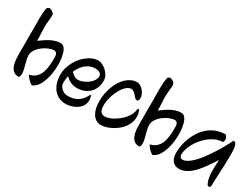

<svg xmlns="http://www.w3.org/2000/svg" viewBox="-52 -1133 2146 1634"><g transform="rotate(30 1021.0 -315.5)"><path d="M278.8 6.8Q259.8 -5.4 242.9 -21.7Q226.1 -38.1 214.8 -60.1Q256.3 -69.3 279.5 -93.3Q302.7 -117.2 314 -149.9Q325.2 -182.6 327.9 -221.4Q330.6 -260.3 330.6 -299.3Q330.6 -308.1 328.9 -316.7Q327.1 -325.2 323.2 -331.8Q319.3 -338.4 313.2 -342.5Q307.1 -346.7 297.9 -346.7Q283.2 -346.7 264.9 -341.3Q246.6 -335.9 227.8 -326.4Q209 -316.9 191.2 -303.5Q173.3 -290 159.4 -274.2Q145.5 -258.3 137 -240.2Q128.4 -222.2 128.4 -203.1Q128.4 -181.6 133.3 -160.4Q138.2 -139.2 144 -118.2Q149.9 -97.2 154.8 -75.9Q159.7 -54.7 159.7 -32.7Q159.7 -29.3 158.9 -23.9Q158.2 -18.6 156.5 -13.2Q154.8 -7.8 151.9 -3.9Q148.9 0 144.5 0Q112.3 0 94 -16.4Q75.7 -32.7 66.4 -57.9Q57.1 -83 54.7 -113Q52.2 -143.1 52.2 -170.9V-403.3Q52.2 -429.2 51.8 -458Q51.3 -486.8 51.5 -516.1Q51.8 -545.4 54 -574Q56.2 -602.5 62 -627.4Q63 -627.9 65.9 -629.6Q68.8 -631.3 71.8 -633.3Q74.7 -635.3 77.4 -636.7Q80.1 -638.2 81.1 -638.2Q87.9 -638.2 96.9 -635Q106 -631.8 114 -626.2Q122.1 -620.6 127.7 -613Q133.3 -605.5 133.3 -596.2Q133.3 -566.4 129.6 -537.4Q126 -508.3 126 -478.5Q126 -444.8 128.4 -411.4Q130.9 -377.9 130.4 -343.8Q152.3 -359.4 173.8 -374.5Q195.3 -389.6 218 -401.4Q240.7 -413.1 264.6 -420.4Q288.6 -427.7 315.4 -427.7Q331.1 -427.7 342.5 -418.5Q354 -409.2 362.1 -394Q370.1 -378.9 375.2 -360.1Q380.4 -341.3 383.3 -322.3Q386.2 -303.2 387.2 -285.6Q388.2 -268.1 388.2 -255.9Q388.2 -234.4 386 -208.7Q383.8 -183.1 378.7 -156.5Q373.5 -129.9 365 -103.8Q356.4 -77.6 344.5 -55.4Q332.5 -33.2 316.2 -16.8Q299.8 -0.5 278.8 6.8Z M791.5 -333Q791.5 -291 777.6 -259.5Q763.7 -228 740.2 -207Q716.8 -186 686.8 -175.5Q656.7 -165 624.5 -165Q556.6 -165 508.8 -216.3Q501.5 -183.1 501.5 -147.9Q501.5 -129.4 509.5 -114.7Q517.6 -100.1 530 -89.6Q542.5 -79.1 557.4 -73.5Q572.3 -67.9 585.9 -67.9Q615.2 -67.9 639.6 -73.5Q664.1 -79.1 684.8 -91.8Q705.6 -104.5 722.7 -125.5Q739.7 -146.5 754.4 -177.2Q768.6 -156.2 768.6 -128.4Q768.6 -105.5 760.7 -86.9Q752.9 -68.4 740 -54.2Q727.1 -40 710.2 -29.8Q693.4 -19.5 675.3 -12.9Q657.2 -6.3 638.9 -3.2Q620.6 0 605 0Q568.4 0 538.8 -14.6Q509.3 -29.3 488.3 -55.2Q467.3 -81.1 456.1 -117.2Q444.8 -153.3 444.8 -195.8Q444.8 -228 453.9 -260Q462.9 -292 478.5 -321.3Q494.1 -350.6 515.6 -376Q537.1 -401.4 562 -419.9Q586.9 -438.5 613.8 -449Q640.6 -459.5 668 -459.5Q687 -459.5 708.7 -449Q730.5 -438.5 748.8 -420.9Q767.1 -403.3 779.3 -380.6Q791.5 -357.9 791.5 -333ZM739.7 -346.7Q739.7 -359.9 733.4 -368.2Q727.1 -376.5 717.8 -380.9Q708.5 -385.3 697.8 -387Q687 -388.7 678.7 -388.7Q651.9 -388.7 628.7 -379.4Q605.5 -370.1 585.9 -354Q566.4 -337.9 551 -315.9Q535.6 -293.9 524.9 -268.1Q540 -252.4 558.1 -241.2Q576.2 -230 596.7 -230Q608.4 -230 623.8 -233.9Q639.2 -237.8 655 -245.4Q670.9 -252.9 686 -263.4Q701.2 -273.9 713.1 -286.9Q725.1 -299.8 732.4 -314.9Q739.7 -330.1 739.7 -346.7Z M958.5 5.9Q930.7 5.9 909.4 -7.1Q888.2 -20 874 -42.7Q859.9 -65.4 852.5 -96.4Q845.2 -127.4 845.2 -164.1Q845.2 -202.6 852.1 -240Q858.9 -277.3 871.6 -310.8Q884.3 -344.2 902.3 -372.6Q920.4 -400.9 942.6 -421.4Q964.8 -441.9 991 -453.6Q1017.1 -465.3 1045.4 -465.3Q1059.1 -465.3 1075 -456.8Q1090.8 -448.2 1104.5 -433.6Q1118.2 -418.9 1127.2 -399.7Q1136.2 -380.4 1136.2 -359.4Q1136.2 -356 1135.5 -350.8Q1134.8 -345.7 1132.6 -341.1Q1130.4 -336.4 1127 -333.3Q1123.5 -330.1 1118.2 -330.1Q1111.3 -330.1 1106 -333.3Q1100.6 -336.4 1095.7 -340.8Q1093.3 -343.3 1091.1 -345.7Q1088.9 -348.1 1086.4 -351.1Q1081.1 -357.4 1075.2 -364.5Q1069.3 -371.6 1062.5 -377.4Q1055.7 -383.3 1047.6 -387.2Q1039.6 -391.1 1030.3 -391.1Q1013.2 -391.1 996.3 -380.4Q979.5 -369.6 964.6 -351.3Q949.7 -333 937 -308.8Q924.3 -284.7 914.8 -258.3Q905.3 -231.9 900.1 -204.6Q895 -177.2 895 -152.8Q895 -110.4 909.7 -92Q924.3 -73.7 950.7 -73.7Q966.8 -73.7 988.3 -80.8Q1009.8 -87.9 1032.5 -100.8Q1055.2 -113.8 1077.4 -131.6Q1099.6 -149.4 1117.4 -170.9Q1135.3 -192.4 1146.7 -216.8Q1158.2 -241.2 1160.2 -267.1L1164.1 -272.5H1174.8Q1189 -239.7 1189 -205.1Q1189 -172.4 1177.2 -144Q1165.5 -115.7 1146.2 -92.3Q1127 -68.8 1102.3 -50.5Q1077.6 -32.2 1052 -19.8Q1026.4 -7.3 1002 -0.7Q977.5 5.9 958.5 5.9Z M1464.4 6.8Q1445.3 -5.4 1428.5 -21.7Q1411.6 -38.1 1400.4 -60.1Q1441.9 -69.3 1465.1 -93.3Q1488.3 -117.2 1499.5 -149.9Q1510.7 -182.6 1513.4 -221.4Q1516.1 -260.3 1516.1 -299.3Q1516.1 -308.1 1514.4 -316.7Q1512.7 -325.2 1508.8 -331.8Q1504.9 -338.4 1498.8 -342.5Q1492.7 -346.7 1483.4 -346.7Q1468.8 -346.7 1450.4 -341.3Q1432.1 -335.9 1413.3 -326.4Q1394.5 -316.9 1376.7 -303.5Q1358.9 -290 1345 -274.2Q1331.1 -258.3 1322.5 -240.2Q1314 -222.2 1314 -203.1Q1314 -181.6 1318.8 -160.4Q1323.7 -139.2 1329.6 -118.2Q1335.4 -97.2 1340.3 -75.9Q1345.2 -54.7 1345.2 -32.7Q1345.2 -29.3 1344.5 -23.9Q1343.8 -18.6 1342 -13.2Q1340.3 -7.8 1337.4 -3.9Q1334.5 0 1330.1 0Q1297.9 0 1279.5 -16.4Q1261.2 -32.7 1252 -57.9Q1242.7 -83 1240.2 -113Q1237.8 -143.1 1237.8 -170.9V-403.3Q1237.8 -429.2 1237.3 -458Q1236.8 -486.8 1237.1 -516.1Q1237.3 -545.4 1239.5 -574Q1241.7 -602.5 1247.6 -627.4Q1248.5 -627.9 1251.5 -629.6Q1254.4 -631.3 1257.3 -633.3Q1260.3 -635.3 1262.9 -636.7Q1265.6 -638.2 1266.6 -638.2Q1273.4 -638.2 1282.5 -635Q1291.5 -631.8 1299.6 -626.2Q1307.6 -620.6 1313.2 -613Q1318.8 -605.5 1318.8 -596.2Q1318.8 -566.4 1315.2 -537.4Q1311.5 -508.3 1311.5 -478.5Q1311.5 -444.8 1314 -411.4Q1316.4 -377.9 1315.9 -343.8Q1337.9 -359.4 1359.4 -374.5Q1380.9 -389.6 1403.6 -401.4Q1426.3 -413.1 1450.2 -420.4Q1474.1 -427.7 1501 -427.7Q1516.6 -427.7 1528.1 -418.5Q1539.6 -409.2 1547.6 -394Q1555.7 -378.9 1560.8 -360.1Q1565.9 -341.3 1568.8 -322.3Q1571.8 -303.2 1572.8 -285.6Q1573.7 -268.1 1573.7 -255.9Q1573.7 -234.4 1571.5 -208.7Q1569.3 -183.1 1564.2 -156.5Q1559.1 -129.9 1550.5 -103.8Q1542 -77.6 1530 -55.4Q1518.1 -33.2 1501.7 -16.8Q1485.4 -0.5 1464.4 6.8Z M2031.7 -10.7Q2026.4 -5.9 2023.9 -3.4Q2021.5 -1 2019.5 -0.2Q2017.6 0.5 2014.4 0Q2011.2 -0.5 2004.9 -1.5Q1988.8 -25.4 1982.2 -55.4Q1975.6 -85.4 1974.6 -117.2Q1973.6 -148.9 1975.6 -180.4Q1977.5 -211.9 1978.5 -239.7Q1964.4 -218.8 1947.5 -193.4Q1930.7 -168 1911.6 -141.8Q1892.6 -115.7 1871.1 -90.8Q1849.6 -65.9 1825.7 -46.6Q1801.8 -27.3 1775.4 -15.6Q1749 -3.9 1720.2 -3.9Q1695.8 -3.9 1678.7 -12.5Q1661.6 -21 1651.1 -35.6Q1640.6 -50.3 1635.7 -69.8Q1630.9 -89.4 1630.9 -111.3Q1630.9 -147.5 1638.4 -187.3Q1646 -227.1 1661.6 -265.6Q1677.2 -304.2 1701.2 -338.9Q1725.1 -373.5 1757.3 -399.9Q1789.6 -426.3 1830.3 -441.4Q1871.1 -456.5 1920.9 -456.5Q1928.2 -448.2 1933.3 -438.2Q1938.5 -428.2 1938.5 -417Q1938.5 -409.7 1936.3 -402.6Q1934.1 -395.5 1931.2 -388.7Q1897.5 -388.7 1865.7 -376Q1834 -363.3 1805.7 -342Q1777.3 -320.8 1753.7 -293.2Q1730 -265.6 1712.6 -235.8Q1695.3 -206.1 1685.8 -176.5Q1676.3 -147 1676.3 -121.6Q1676.3 -107.4 1683.3 -96.9Q1690.4 -86.4 1706.1 -86.4Q1726.1 -86.4 1748 -98.6Q1770 -110.8 1792.5 -131.3Q1814.9 -151.9 1837.4 -179.2Q1859.9 -206.5 1880.9 -236.3Q1901.9 -266.1 1921.1 -296.9Q1940.4 -327.6 1956.3 -355.7Q1972.2 -383.8 1984.4 -406.7Q1996.6 -429.7 2003.9 -444.3Q2015.6 -444.8 2023.2 -436.5Q2030.8 -428.2 2034.9 -414.1Q2039.1 -399.9 2040.5 -382.1Q2042 -364.3 2042.2 -346.2Q2042.5 -328.1 2042 -311.8Q2041.5 -295.4 2041.5 -284.7Q2041.5 -249 2040 -215.1Q2038.6 -181.2 2036.9 -147.7Q2035.2 -114.3 2033.4 -80.3Q2031.7 -46.4 2031.7 -10.7Z"/></g></svg>

Font: RIT Kutty
Style: Bold
Weight: 700
Designer: Artist Kutty Kodungallur
Foundry: Rachana Institute of Technology
Version: 1.3.2